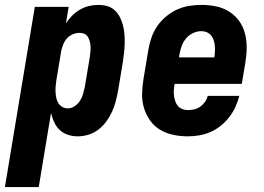

<svg xmlns="http://www.w3.org/2000/svg" viewBox="-56 -548 1076 783"><path d="M-36 215 86 -520H224L213 -453Q224 -470 238.5 -484.5Q253 -499 270.5 -509Q288 -519 307 -523.5Q326 -528 345 -528Q364 -528 381.5 -523Q399 -518 412 -506Q425 -494 433 -478Q441 -462 445.5 -444.5Q450 -427 451.5 -408.5Q453 -390 452.5 -371Q452 -352 450 -333Q448 -314 445 -295L425 -175Q421 -154 415.5 -133Q410 -112 400.5 -91.5Q391 -71 377 -52Q363 -33 344.5 -19Q326 -5 304 1.5Q282 8 261 8Q240 8 220.5 1.5Q201 -5 187 -18.5Q173 -32 165 -49.5Q157 -67 152 -87L102 215ZM221 -106Q235 -106 248.5 -115Q262 -124 270.5 -137.5Q279 -151 283 -165.5Q287 -180 290 -194L310 -314Q311 -325 312.5 -335.5Q314 -346 313.5 -356.5Q313 -367 310.5 -377.5Q308 -388 303 -396.5Q298 -405 289 -409.5Q280 -414 269 -414Q255 -414 241.5 -408.5Q228 -403 218 -392.5Q208 -382 202.5 -368.5Q197 -355 194 -342L174 -222Q172 -209 171 -197Q170 -185 170.5 -173Q171 -161 173.5 -149Q176 -137 182 -127.5Q188 -118 198 -112Q208 -106 221 -106Z M710 8Q680 8 651 2Q622 -4 597.5 -18.5Q573 -33 556.5 -56Q540 -79 531.5 -106.5Q523 -134 523.5 -164Q524 -194 529 -225L549 -345Q553 -369 561.5 -394Q570 -419 585 -441Q600 -463 621 -480.5Q642 -498 666 -509Q690 -520 715.5 -524Q741 -528 766 -528Q766 -528 766 -528Q766 -528 766 -528Q796 -528 825 -522Q854 -516 878 -501Q902 -486 918.5 -463.5Q935 -441 942.5 -413Q950 -385 950 -355.5Q950 -326 945 -295L930 -206H656Q654 -194 653 -182Q652 -170 653.5 -158.5Q655 -147 658.5 -136Q662 -125 669 -116.5Q676 -108 687 -103.5Q698 -99 710 -99Q723 -99 736 -102Q749 -105 760.5 -113Q772 -121 780 -132.5Q788 -144 791 -157H920Q914 -134 904 -112Q894 -90 879 -70.5Q864 -51 844 -35Q824 -19 802 -9.5Q780 0 756.5 4Q733 8 710 8ZM674 -314H818Q820 -326 820.5 -338Q821 -350 820 -361.5Q819 -373 815.5 -384Q812 -395 805 -403.5Q798 -412 787.5 -416.5Q777 -421 765 -421Q748 -421 731 -413Q714 -405 702.5 -391Q691 -377 685 -360.5Q679 -344 676 -327Z"/></svg>

Font: Iosevka SS04 Heavy Oblique
Style: Regular
Weight: 900
Italic angle: -9°
Monospace: yes
Designer: Belleve Invis
Foundry: Belleve Invis
Version: Version 19.0.0; ttfautohint (v1.8.4)